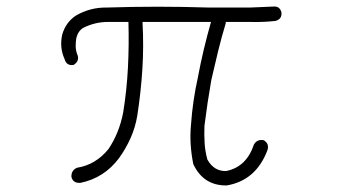

<svg xmlns="http://www.w3.org/2000/svg" viewBox="-20 -568 1040 586"><path d="M814 -548Q834 -550 839 -530Q841 -509 820 -504Q783 -500 744 -501H669V-497Q656 -454 645.5 -411Q635 -368 625 -324Q613 -256 604 -184Q603 -157 604.5 -131.5Q606 -106 613 -81Q633 -45 670 -46Q732 -58 755 -127Q765 -144 785 -140Q803 -129 796 -109Q761 -17 672 -2Q601 -1 570 -67Q564 -96 562 -126.5Q560 -157 563 -188Q568 -260 584 -332Q592 -375 602 -417Q612 -459 624 -501H415V-499Q419 -427 414.5 -356.5Q410 -286 399 -215Q393 -179 378.5 -146.5Q364 -114 343 -85Q298 -25 226 -10Q203 -8 198 -28Q197 -48 215 -56Q272 -65 311 -113Q344 -162 356 -225Q367 -293 370.5 -362Q374 -431 372 -501H309Q270 -501 234 -483Q218 -473 213 -452Q211 -440 211 -428Q211 -416 215 -404Q225 -383 205 -370Q183 -366 177 -388Q161 -423 170 -463Q181 -500 211 -520Q255 -546 307 -545Q460 -550 616 -545H744Q762 -546 779.5 -546.5Q797 -547 814 -548Z"/></svg>

Font: Yomogi
Style: Regular
Weight: 400
Designer: satsuyako
Foundry: satsuyako
Version: Version 3.100